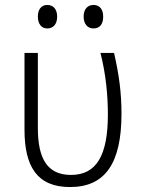

<svg xmlns="http://www.w3.org/2000/svg" viewBox="-20 -746 570 776"><path d="M358 -631C383 -631 397 -648 397 -679C397 -709 382 -726 358 -726C334 -726 318 -709 318 -679C318 -649 334 -631 358 -631ZM171 -631C196 -631 211 -649 211 -679C211 -708 196 -726 171 -726C148 -726 133 -709 133 -679C133 -649 148 -631 171 -631ZM263 10C405 10 471 -86 471 -286C471 -373 461 -444 441 -532H386C408 -446 416 -361 416 -283C416 -118 370 -39 267 -39C171 -39 133 -105 133 -229V-532H79V-222C79 -73 130 10 263 10Z"/></svg>

Font: Noto Sans Mono Condensed Light
Style: Regular
Weight: 300
Width: 3
Designer: Monotype Design Team
Foundry: Monotype Imaging Inc.
Version: Version 2.014